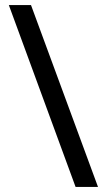

<svg xmlns="http://www.w3.org/2000/svg" viewBox="-20 -738 421 762"><path d="M103 -718 369 4H280L15 -718Z"/></svg>

Font: Noto Sans Lao UI ExtCond Med
Style: Regular
Weight: 500
Width: 2
Designer: Monotype Design Team
Foundry: Monotype Imaging Inc.
Version: Version 2.000; ttfautohint (v1.8.4.7-5d5b)